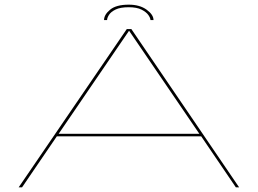

<svg xmlns="http://www.w3.org/2000/svg" viewBox="-20 -803 1105 823"><path d="M60 0 523.5 -678.5H543L1005 0H991L842.5 -218.5H223.5L74.5 0ZM231.5 -229.5H834.5L533.5 -671H533ZM532 -783Q579 -783 608.5 -761.5Q638 -740 638 -717H625Q625 -725.5 616 -738.5Q607 -751.5 586.5 -761.8Q566 -772 532 -772Q495.5 -772 475.2 -762Q455 -752 447 -739Q439 -726 439 -717H426Q426 -740 452 -761.5Q478 -783 532 -783Z"/></svg>

Font: Anybody UltraExpanded Thin
Style: Regular
Weight: 100
Width: 9
Designer: Tyler Finck
Foundry: Etcetera Type Company
Version: Version 1.010; ttfautohint (v1.8.3) -l 8 -r 50 -G 200 -x 14 